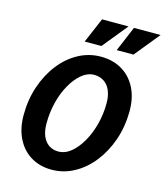

<svg xmlns="http://www.w3.org/2000/svg" viewBox="-136 -1052 997 1163"><g transform="rotate(15 362.5 -470.5)"><path d="M297 9Q224 9 168 -24.5Q112 -58 80.5 -120.5Q49 -183 49 -267Q49 -363 77 -446.5Q105 -530 154.5 -594Q204 -658 270 -694Q336 -730 411 -730Q487 -730 544 -696Q601 -662 632.5 -599.5Q664 -537 663 -450Q662 -356 633 -273Q604 -190 554 -126.5Q504 -63 438 -27Q372 9 297 9ZM308 -108Q350 -108 387 -138Q424 -168 453.5 -219.5Q483 -271 499.5 -335Q516 -399 516 -466Q516 -512 502 -545Q488 -578 461.5 -595.5Q435 -613 400 -613Q359 -613 322.5 -583Q286 -553 257 -502Q228 -451 212 -387Q196 -323 196 -254Q196 -208 209.5 -175.5Q223 -143 248.5 -125.5Q274 -108 308 -108ZM396 -793H291L358 -950H524ZM597 -793H492L558 -950H725Z"/></g></svg>

Font: Instrument Sans SemiCondensed
Style: Bold Italic
Weight: 700
Width: 4
Italic angle: -13°
Designer: Rodrigo Fuenzalida
Foundry: fragTYPE
Version: Version 1.000;gftools[0.9.28]